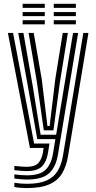

<svg xmlns="http://www.w3.org/2000/svg" viewBox="-20 -772 502 1002"><path d="M120 209.5Q102.5 209.5 84.2 207.9Q66 206.2 55 203.8V181.8Q70.5 184.5 88 185.9Q105.5 187.2 120 187.2Q184 187.2 222.5 170.2Q261 153.2 280.9 120.1Q300.8 87 308.8 39.2L414.8 -600H441.5L335 43.5Q326 96.5 303.6 133.6Q281.2 170.8 237.2 190.1Q193.2 209.5 120 209.5ZM120 120.8Q108.2 120.8 92.9 119.6Q77.5 118.5 55 116V94Q79.8 96.5 94.2 97.5Q108.8 98.5 120 98.5Q162 98.5 180.2 78.6Q198.5 58.8 204.5 21.2L207.5 0H136.2L21.2 -600H48.2L158 -23H238.2L230.5 25.5Q222.8 73 198.4 96.9Q174 120.8 120 120.8ZM120 165Q107 165 89.9 163.6Q72.8 162.2 55 159.8V138Q75.2 140.5 91.5 141.8Q107.8 143 120 143Q188.2 143 217.8 114.2Q247.2 85.5 256.5 30.2L269 -45.8H174.5L128.5 -304.5L75.2 -600H102.2L150.8 -323L192 -68.8H273L361.2 -600H387.8L282.5 34.5Q272 99 236.5 132Q201 165 120 165ZM208.5 -91.8 173 -341 129.2 -600H156L198 -358L227.5 -114.5H239L269 -362.5L307.5 -600H334.2L291.5 -335L258.8 -91.8ZM260.5 -730.8V-752H376V-730.8ZM98.2 -645V-666.5H213.8V-645ZM98.2 -687.8V-709.2H213.8V-687.8ZM98.2 -730.8V-752H213.8V-730.8ZM260.5 -645V-666.5H376V-645ZM260.5 -687.8V-709.2H376V-687.8Z"/></svg>

Font: Big Shoulders Inline Text Thin ExtraBold
Style: Regular
Weight: 800
Version: Version 2.002